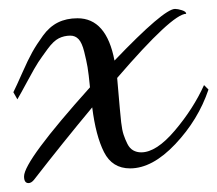

<svg xmlns="http://www.w3.org/2000/svg" viewBox="-20 -352 488 431"><path d="M56 52Q50 59 44 59Q34 59 34 44Q34 9 182 -156Q179 -187 176.5 -201.5Q174 -216 169 -236Q164 -256 156.5 -264Q149 -272 138 -272Q124 -272 112 -266Q100 -260 86.5 -241.5Q73 -223 66 -212.5Q59 -202 42 -170.5Q25 -139 19 -129L10 -145Q17 -159 30 -188.5Q43 -218 52.5 -235Q62 -252 76.5 -272Q91 -292 110 -301.5Q129 -311 154 -311Q219 -311 237 -216Q348 -332 373 -332Q379 -332 388.5 -329Q398 -326 398 -321Q367 -321 243 -177Q244 -164 246 -142.5Q248 -121 249 -108Q250 -95 252 -77.5Q254 -60 257.5 -49.5Q261 -39 266 -29Q271 -19 279 -14.5Q287 -10 297 -10Q331 -10 372.5 -59Q414 -108 438 -161L448 -151Q425 -83 373.5 -28.5Q322 26 272 26Q232 26 213.5 -10.5Q195 -47 187 -111Q122 -33 56 52Z"/></svg>

Font: Dancing Script
Style: Regular
Weight: 400
Designer: Pablo Impallari
Foundry: Pablo Impallari. www.impallari.com
Version: Version 1.002